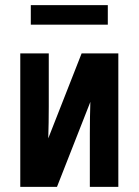

<svg xmlns="http://www.w3.org/2000/svg" viewBox="-20 -728 540 748"><path d="M59 0V-520H170V-312Q170 -281 169.5 -250.5Q169 -220 168 -189L298 -520H441V0H330V-208Q330 -239 330.5 -269.5Q331 -300 332 -331L202 0ZM100 -632V-708H400V-632Z"/></svg>

Font: Iosevka SS18
Style: Bold
Weight: 700
Monospace: yes
Designer: Belleve Invis
Foundry: Belleve Invis
Version: Version 25.1.1; ttfautohint (v1.8.4)